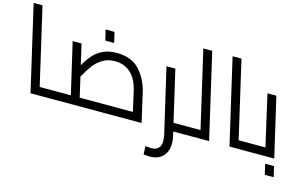

<svg xmlns="http://www.w3.org/2000/svg" viewBox="-123 -1018 2481 1566"><g transform="rotate(15 1117.5 -235.5)"><path d="M364 -15Q364 0 349 0H154L-12 -718H63L213 -69H333Q348 -69 356 -49Q364 -29 364 -15Z M1092 0H349Q334 0 326.5 -19Q319 -38 319 -53Q319 -69 333 -69H476L376 -500H451L491 -327Q522 -381 553.5 -417Q585 -453 633 -476.5Q681 -500 749 -500Q876 -500 944 -425Q1012 -350 1036 -245ZM551 -69H1000L962 -237Q940 -333 886.5 -382Q833 -431 753 -431Q692 -431 647 -402.5Q602 -374 573.5 -335Q545 -296 512 -237ZM611 -661H686L707 -573H632Z M1482 -15Q1482 0 1467 0H1359L1368 38Q1375 67 1375 97Q1375 166 1335.5 206.5Q1296 247 1227 247Q1210 247 1174 243L1171 174Q1211 178 1223 178Q1260 178 1280.5 156.5Q1301 135 1301 95Q1301 73 1295 46L1168 -500H1243L1343 -69H1451Q1466 -69 1474 -49Q1482 -29 1482 -15Z M1662 0H1467Q1452 0 1444.5 -19Q1437 -38 1437 -53Q1437 -69 1451 -69H1571L1421 -718H1496Z M2044 -15Q2044 0 2029 0H1834L1668 -718H1743L1893 -69H2013Q2028 -69 2036 -49Q2044 -29 2044 -15Z M2212 0H2029Q2014 0 2006.5 -19Q1999 -38 1999 -53Q1999 -69 2013 -69H2119L2021 -500H2096ZM2151 60H2226L2247 148H2172Z"/></g></svg>

Font: Cairo
Style: Italic
Weight: 400
Italic angle: -13°
Designer: Mohamed Gaber, Accademia di Belle Arti di Urbino and others
Foundry: Kief Type Foundry, Accademia di Belle Arti di Urbino and others
Version: Version 3.011